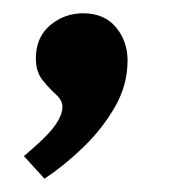

<svg xmlns="http://www.w3.org/2000/svg" viewBox="-20 -143 289 289"><path d="M172 -52Q172 -15 153 18Q134 51 105.5 78.5Q77 106 47 126L16 92Q35 76 48 63Q61 50 67.5 38.5Q74 27 74 18Q74 8 64 -1Q54 -10 44 -22.5Q34 -35 34 -55Q34 -87 55.5 -105Q77 -123 105 -123Q137 -123 154.5 -102Q172 -81 172 -52Z"/></svg>

Font: Rosario Medium
Style: Italic
Weight: 500
Italic angle: -8.05°
Version: Version 1.201